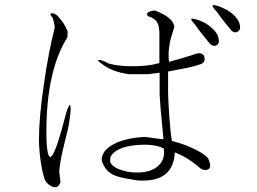

<svg xmlns="http://www.w3.org/2000/svg" viewBox="-20 -767 1040 777"><path d="M252.9 -616.2 253.9 -639.6Q247.1 -656.2 238.3 -670.9Q227.5 -686.5 211.9 -704.1Q196.3 -715.8 187.5 -712.9Q178.7 -710 192.4 -696.3L193.4 -693.4Q197.3 -682.6 198.2 -675.8Q201.2 -665 201.2 -654.3Q175.8 -553.7 158.2 -429.7Q137.7 -293 137.7 -203.1Q137.7 -167 143.6 -122.1Q149.4 -79.1 158.2 -48.8Q166 -23.4 189.5 -12.7Q215.8 -1 224.6 -30.3L219.7 -74.2Q222.7 -106.4 229.5 -138.7Q233.4 -157.2 242.2 -193.4Q250 -223.6 253.9 -240.2Q259.8 -266.6 262.7 -291Q268.6 -335 263.7 -340.8Q259.8 -346.7 247.1 -307.6Q211.9 -168.9 192.4 -139.6Q171.9 -108.4 168 -204.1Q165 -356.4 192.4 -466.8Q212.9 -552.7 252.9 -616.2ZM625 -628.9V-511.7Q571.3 -497.1 506.8 -499Q451.2 -500 418 -510.7Q393.6 -524.4 380.9 -524.4Q368.2 -525.4 394.5 -506.8Q414.1 -492.2 438.5 -482.4Q468.8 -470.7 502.9 -466.8H580.1L626 -472.7V-384.8L629.9 -327.1L641.6 -203.1Q616.2 -206.1 603.5 -208Q585.9 -210 567.4 -212.9Q484.4 -209 436.5 -181.6Q390.6 -156.2 391.6 -118.2Q403.3 -78.1 436.5 -60.5Q457 -49.8 505.9 -42L533.2 -37.1Q610.4 -31.2 648.4 -61.5Q684.6 -89.8 687.5 -150.4Q716.8 -138.7 743.2 -122.1Q757.8 -112.3 778.3 -96.7L782.2 -92.8Q800.8 -75.2 819.3 -80.1Q840.8 -86.9 821.3 -127.9Q797.9 -151.4 749 -171.9Q710.9 -188.5 675.8 -196.3Q668.9 -237.3 665 -297.9Q662.1 -336.9 660.2 -388.7V-477.5Q698.2 -484.4 725.6 -490.2Q771.5 -499 793 -507.8Q810.5 -514.6 807.6 -533.2Q805.7 -551.8 782.2 -551.8Q744.1 -540 715.8 -531.2Q680.7 -521.5 664.1 -516.6Q659.2 -550.8 667 -591.8Q670.9 -614.3 682.6 -648.4L685.5 -657.2Q683.6 -679.7 658.2 -698.2Q641.6 -710.9 607.4 -724.6Q584 -722.7 577.1 -714.8Q572.3 -709 579.1 -701.2Q608.4 -693.4 618.2 -671.9Q625 -658.2 625 -628.9ZM425.8 -111.3 426.8 -131.8Q448.2 -171.9 530.3 -179.7Q604.5 -186.5 642.6 -166Q649.4 -121.1 620.1 -95.7Q595.7 -73.2 550.8 -69.3Q509.8 -66.4 472.7 -78.1Q434.6 -90.8 425.8 -111.3ZM884.8 -733.4 867.2 -741.2 865.2 -742.2Q844.7 -748 841.8 -746.1Q835 -743.2 855.5 -721.7Q865.2 -708 877 -692.4Q884.8 -683.6 896.5 -668L910.2 -651.4Q924.8 -629.9 941.4 -638.7Q959 -647.5 946.3 -679.7Q937.5 -697.3 917 -713.9Q899.4 -727.5 884.8 -733.4ZM797.9 -679.7 781.2 -686.5 773.4 -688.5Q756.8 -693.4 753.9 -690.4Q751 -687.5 769.5 -667Q779.3 -653.3 791 -637.7Q798.8 -628.9 810.5 -613.3L824.2 -596.7Q839.8 -575.2 856.4 -584Q873 -592.8 860.4 -625Q851.6 -642.6 831.1 -659.2Q814.5 -672.9 797.9 -679.7Z"/></svg>

Font: BatangChe
Style: Regular
Weight: 400
Monospace: yes
Version: Version 2.21